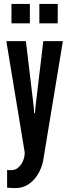

<svg xmlns="http://www.w3.org/2000/svg" viewBox="-20 -755 350 971"><path d="M38 -735H131V-637H38ZM179 -735H272V-637H179ZM16 104C17 105 19 105 22 105C27 106 52 108 68 96C84 84 95 67 101 46C104 36 105 26 105 16L12 -547H111L151 -211L153 -183H157L159 -211L199 -547H298L201 41C196 80 181 118 157 147C133 176 101 196 61 196C58 196 54 196 49 196C40 196 28 195 16 194Z"/></svg>

Font: League Gothic
Style: Regular
Weight: 400
Designer: The League of Moveable Type
Version: Version 1.560;PS 001.560;hotconv 1.0.56;makeotf.lib2.0.21325